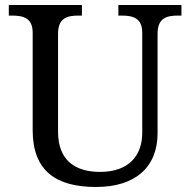

<svg xmlns="http://www.w3.org/2000/svg" viewBox="-20 -734 757 764"><path d="M362 10C521 10 607 -71 607 -204V-600C607 -663 644 -672 689 -672H702V-714H451V-672H464C508 -672 546 -663 546 -604V-206C546 -115 493 -50 378 -50C281 -50 211 -94 211 -210V-600C211 -663 248 -672 293 -672H306V-714H15V-672H28C72 -672 110 -663 110 -604V-216C110 -53 204 10 362 10Z"/></svg>

Font: Noto Fangsong KSS Vertical
Style: Regular
Weight: 400
Designer: LIU Zhao, ZHANG Congyu, Kushim JIANG
Foundry: Guyu Beijing Co. Ltd.
Version: Version 1.000;November 16, 2022;FontCreator 11.5.0.2427 64-b